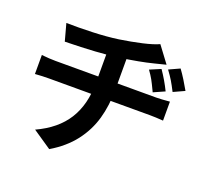

<svg xmlns="http://www.w3.org/2000/svg" viewBox="-138 -930 1253 1164"><g transform="rotate(20 488.5 -347.5)"><path d="M833.7 -503.2 761.7 -471.2 756.1 -483.2Q738.3 -521 726 -543.2Q713.6 -565.4 693.6 -593L763.9 -622.6Q804.2 -564 833.7 -503.2ZM945.8 -547.1 874.5 -514.4Q854.2 -554 840 -577.6Q825.7 -601.3 802.2 -633.1L871.6 -664.8Q890.1 -639.6 909.9 -607.8Q929.7 -575.9 945.8 -547.1ZM459 -702.9Q535.6 -714.4 602.9 -729.7Q670.2 -745.1 705.6 -761.7L783.7 -657.2L710 -638.7Q626.2 -617.2 495.8 -598.9Q372.6 -581.8 156 -577.6L126.2 -687.5Q201.9 -685.8 293.8 -689.1Q385.7 -692.4 459 -702.9ZM418.9 -406.5V-609.6L543.5 -623.8V-408.7Q543.5 -305.9 518.8 -219.5Q494.1 -133.1 438.1 -60.4Q382.1 12.2 290 66.9L169.4 -14.9Q297.4 -73.7 358.2 -170.3Q418.9 -266.8 418.9 -406.5ZM142.8 -448.7H791.7Q821.5 -448.7 879.4 -453.9V-331.5Q829.3 -335.2 794.2 -335.2H144Q100.6 -335.2 53 -331.5V-454.1Q105.2 -448.7 142.8 -448.7Z"/></g></svg>

Font: Min Sans VF VF
Style: Regular
Weight: 400
Designer: Jinseong-Kim, NotoSansCJK, Nunito
Foundry: Jinseong-Kim
Version: Version 1.420;Glyphs 3.1.2 (3151)